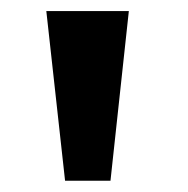

<svg xmlns="http://www.w3.org/2000/svg" viewBox="-20 -747 335 342"><path d="M95.9 -425.1H176.8L209.5 -727.3H62.5Z"/></svg>

Font: Margiela Sans
Style: Bold
Weight: 700
Designer: Stefan Endress, Andreas Faust
Version: Version 1.100;FEAKit 1.0